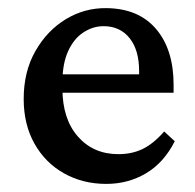

<svg xmlns="http://www.w3.org/2000/svg" viewBox="-20 -451 487 479"><path d="M245.1 7.8Q186.5 7.8 139.6 -18.6Q92.8 -44.9 65.9 -92.8Q39.1 -140.6 39.1 -204.1Q39.1 -272.5 68.4 -323.7Q97.7 -375 144.5 -403.3Q191.4 -431.6 246.1 -430.7Q326.2 -429.7 369.6 -378.4Q413.1 -327.1 413.1 -239.3V-219.7H119.1V-265.6H339.8L327.1 -249V-273.4Q327.1 -326.2 303.2 -356Q279.3 -385.7 238.3 -385.7Q211.9 -385.7 188 -370.1Q164.1 -354.5 149.9 -323.2Q135.7 -292 135.7 -245.1V-230.5Q135.7 -154.3 174.3 -110.4Q212.9 -66.4 275.4 -66.4Q309.6 -66.4 336.4 -79.6Q363.3 -92.8 389.6 -123L416 -98.6Q388.7 -44.9 344.2 -18.6Q299.8 7.8 245.1 7.8Z"/></svg>

Font: Crimson Pro Medium
Style: Regular
Weight: 500
Designer: Jacques Le Bailly
Foundry: Baron von Fonthausen
Version: Version 1.003